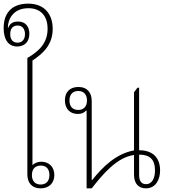

<svg xmlns="http://www.w3.org/2000/svg" viewBox="-26 -1029 936 1053"><path d="M197 4C243 4 272 -25 272 -69C272 -116 240 -142 201 -142C177 -142 160 -132 152 -123V-697C211 -736 263 -784 263 -871C263 -952 217 -1009 129 -1009C35 -1009 -6 -954 -6 -875C-6 -812 20 -774 68 -774C110 -774 135 -801 135 -844C135 -882 115 -911 72 -911C55 -911 29 -906 19 -876L17 -877C17 -919 43 -984 130 -984C193 -984 235 -946 235 -871C235 -798 194 -751 124 -711V-73C124 -24 151 4 197 4ZM70 -795C45 -795 30 -812 30 -842C30 -872 45 -889 70 -889C95 -889 111 -872 111 -842C111 -812 95 -795 70 -795ZM197 -17C167 -17 149 -36 149 -69C149 -102 167 -121 198 -121C228 -121 245 -102 245 -69C245 -36 227 -17 197 -17Z M449 4H477C538 -74 615 -166 709 -179V-71C709 -20 736 4 774 4C830 4 852 -47 852 -94C852 -166 810 -205 737 -205V-548H728L709 -523V-204C612 -187 537 -114 480 -42H477V-476C477 -519 454 -552 404 -552C358 -552 330 -525 330 -479C330 -432 358 -404 401 -404C420 -404 436 -410 446 -423L449 -422ZM403 -426C372 -426 355 -445 355 -478C355 -511 373 -530 403 -530C433 -530 451 -511 451 -478C451 -445 433 -426 403 -426ZM774 -19C751 -19 737 -36 737 -68V-181C796 -181 824 -154 824 -95C824 -54 810 -19 774 -19Z"/></svg>

Font: Noto Serif Thai SemiCondensed Thin
Style: Regular
Weight: 100
Width: 4
Designer: Monotype Design Team
Foundry: Monotype Imaging Inc.
Version: Version 2.002